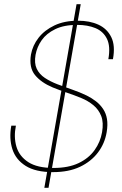

<svg xmlns="http://www.w3.org/2000/svg" viewBox="-20 -811 583 918"><path d="M192 87 346 -791H366L212 87ZM233 12Q150 12 102.5 -18Q55 -48 39 -98.5Q23 -149 34 -210H56Q45 -156 58.5 -110Q72 -64 115 -36Q158 -8 236 -8Q307 -8 355.5 -31Q404 -54 432 -93Q460 -132 468 -179Q476 -225 464 -256Q452 -287 426.5 -308Q401 -329 368 -342.5Q335 -356 299.5 -368Q264 -380 232 -393Q177 -416 147.5 -452Q118 -488 128 -550Q136 -594 164.5 -630.5Q193 -667 240.5 -689.5Q288 -712 353 -712Q409 -712 450.5 -693Q492 -674 512 -633.5Q532 -593 520 -528H498Q509 -589 491.5 -625Q474 -661 436.5 -676.5Q399 -692 349 -692Q286 -692 244 -671.5Q202 -651 179.5 -619Q157 -587 150 -549Q143 -509 155.5 -482.5Q168 -456 194.5 -438.5Q221 -421 255 -408Q289 -395 325.5 -382.5Q362 -370 395 -354Q419 -342 439 -326.5Q459 -311 473 -290Q487 -269 491.5 -242Q496 -215 490 -179Q481 -125 448.5 -82Q416 -39 362.5 -13.5Q309 12 233 12Z"/></svg>

Font: DM Sans 18pt Thin
Style: Italic
Weight: 250
Italic angle: -10°
Designer: Colophon Foundry, Jonny Pinhorn
Foundry: Colophon Foundry
Version: Version 4.004;gftools[0.9.30]